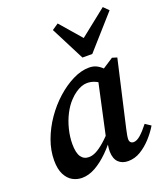

<svg xmlns="http://www.w3.org/2000/svg" viewBox="-142 -860 840 972"><g transform="rotate(-20 278.5 -374.5)"><path d="M133 14Q106 14 82.5 1Q59 -12 44 -41Q29 -70 29 -117Q29 -171 49 -225.5Q69 -280 103 -329Q137 -378 179.5 -416Q222 -454 267.5 -476.5Q313 -499 355 -499Q378 -499 395 -490.5Q412 -482 427 -467Q442 -452 456 -432L407 -391Q387 -408 365 -418.5Q343 -429 319 -429Q304 -429 288 -423Q272 -417 255.5 -405.5Q239 -394 223 -377Q200 -353 182 -318Q164 -283 154 -242.5Q144 -202 144 -164Q144 -116 159 -94.5Q174 -73 201 -73Q220 -73 240.5 -83.5Q261 -94 287.5 -117Q314 -140 346 -177L353 -141H344Q313 -97 277.5 -62Q242 -27 205.5 -6.5Q169 14 133 14ZM381 14Q349 14 329.5 -5Q310 -24 309 -63Q309 -73 310 -82Q311 -91 312.5 -100Q314 -109 316 -119L312 -122L382 -444L393 -448L482 -506L508 -498L427 -144Q423 -126 420.5 -112.5Q418 -99 418 -90Q418 -79 424 -73Q430 -67 440 -67Q457 -67 477.5 -85Q498 -103 523 -135L553 -115Q534 -83 507 -53.5Q480 -24 448.5 -5Q417 14 381 14ZM283 -763 406 -621H347L526 -763L553 -736L395 -558H342L249 -740Z"/></g></svg>

Font: Source Serif 4 18pt SemiBold
Style: Italic
Weight: 600
Italic angle: -12°
Designer: Frank Grießhammer
Foundry: Adobe Systems Incorporated
Version: Version 4.004;hotconv 1.0.116;makeotfexe 2.5.65601